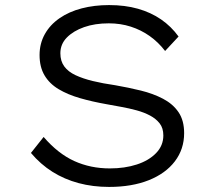

<svg xmlns="http://www.w3.org/2000/svg" viewBox="-20 -727 847 757"><path d="M410 10Q346 10 290 -5Q234 -20 187 -49.5Q140 -79 102 -124L152 -187Q209 -121 273 -92Q337 -63 413 -63Q472 -63 519.5 -78.5Q567 -94 595.5 -123.5Q624 -153 624 -193Q624 -222 609.5 -240.5Q595 -259 571.5 -271.5Q548 -284 518.5 -292Q489 -300 458.5 -305.5Q428 -311 401 -316Q344 -326 295.5 -340Q247 -354 211 -375.5Q175 -397 155.5 -430Q136 -463 136 -510Q136 -555 156.5 -592Q177 -629 214.5 -655Q252 -681 302 -694Q352 -707 410 -707Q473 -707 524 -692.5Q575 -678 615 -650.5Q655 -623 684 -583L631 -526Q604 -561 570 -585Q536 -609 495.5 -622Q455 -635 409 -635Q354 -635 311.5 -620Q269 -605 243.5 -579Q218 -553 218 -517Q218 -486 233.5 -465Q249 -444 278 -430.5Q307 -417 346 -407.5Q385 -398 434 -391Q486 -382 535 -370Q584 -358 623 -337.5Q662 -317 684 -284.5Q706 -252 706 -202Q706 -139 669.5 -91Q633 -43 566.5 -16.5Q500 10 410 10Z"/></svg>

Font: Lexend Mega Light
Style: Regular
Weight: 300
Version: Version 1.007